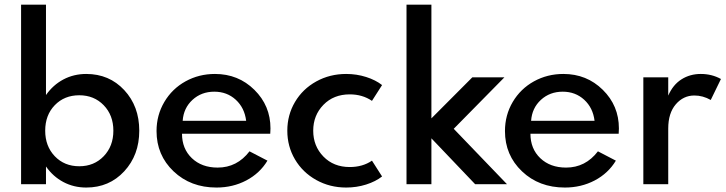

<svg xmlns="http://www.w3.org/2000/svg" viewBox="-20 -802 3159 836"><path d="M71.8 0V-781.7H180.2V-388.2Q210.9 -432.1 256.1 -456.1Q301.3 -480 355.5 -480Q455.6 -480 521 -409.7Q586.4 -339.4 586.4 -232.9Q586.4 -127 521 -56.2Q455.6 14.6 355.5 14.6Q301.3 14.6 256.1 -9.3Q210.9 -33.2 180.2 -77.1V0ZM176.8 -232.9Q176.8 -165.5 218.5 -121.8Q260.3 -78.1 325.2 -78.1Q389.6 -78.1 431.6 -121.8Q473.6 -165.5 473.6 -232.9Q473.6 -300.3 431.6 -343.8Q389.6 -387.2 325.2 -387.2Q260.3 -387.2 218.5 -344Q176.8 -300.8 176.8 -232.9Z M661.6 -231.4Q661.6 -300.8 695.6 -358.2Q729.5 -415.5 787.8 -447.8Q846.2 -480 916 -480Q1017.6 -480 1087.6 -410.9Q1157.7 -341.8 1157.7 -242.7Q1157.7 -236.3 1156.7 -219.7H772.5Q772.5 -154.3 815.4 -113.3Q858.4 -72.3 927.7 -72.3Q1012.2 -72.3 1066.4 -143.1L1144.5 -102.5Q1111.3 -47.4 1052.5 -16.4Q993.7 14.6 922.4 14.6Q810.1 14.6 735.8 -55.9Q661.6 -126.5 661.6 -231.4ZM775.4 -275.9H1051.8Q1044.9 -332.5 1006.6 -367.7Q968.3 -402.8 913.1 -402.8Q856.9 -402.8 818.1 -367.2Q779.3 -331.5 775.4 -275.9Z M1487.3 -480Q1532.7 -480 1574.2 -466.8Q1615.7 -453.6 1643.6 -431.6L1599.6 -362.8Q1558.1 -391.1 1502.9 -391.1Q1432.6 -391.1 1388.2 -345.5Q1343.8 -299.8 1343.8 -232.9Q1343.8 -166 1388.2 -120.4Q1432.6 -74.7 1502.9 -74.7Q1559.1 -74.7 1599.6 -102.5L1643.6 -33.7Q1615.7 -11.7 1574.2 1.5Q1532.7 14.6 1487.3 14.6Q1416 14.6 1356.9 -18.3Q1297.9 -51.3 1264.4 -107.9Q1231 -164.6 1231 -232.9Q1231 -301.3 1264.4 -357.9Q1297.9 -414.6 1356.9 -447.3Q1416 -480 1487.3 -480Z M1750 0V-781.7H1858.4V-286.6L2036.6 -465.3H2176.3L1955.6 -241.2L2187.5 0H2048.8L1858.4 -199.7V0Z M2178.7 -231.4Q2178.7 -300.8 2212.6 -358.2Q2246.6 -415.5 2304.9 -447.8Q2363.3 -480 2433.1 -480Q2534.7 -480 2604.7 -410.9Q2674.8 -341.8 2674.8 -242.7Q2674.8 -236.3 2673.8 -219.7H2289.6Q2289.6 -154.3 2332.5 -113.3Q2375.5 -72.3 2444.8 -72.3Q2529.3 -72.3 2583.5 -143.1L2661.6 -102.5Q2628.4 -47.4 2569.6 -16.4Q2510.7 14.6 2439.5 14.6Q2327.1 14.6 2252.9 -55.9Q2178.7 -126.5 2178.7 -231.4ZM2292.5 -275.9H2568.8Q2562 -332.5 2523.7 -367.7Q2485.4 -402.8 2430.2 -402.8Q2374 -402.8 2335.2 -367.2Q2296.4 -331.5 2292.5 -275.9Z M2781.2 0V-465.3H2889.6V-385.7Q2910.2 -433.1 2947.3 -456.5Q2984.4 -480 3031.2 -480Q3079.6 -480 3119.1 -458L3074.7 -366.7Q3040.5 -386.2 3003.4 -386.2Q2955.6 -386.2 2922.6 -347.9Q2889.6 -309.6 2889.6 -242.2V0Z"/></svg>

Font: Spartan MB SemBd
Style: Regular
Weight: 600
Designer: Matt Bailey, Mirko Velimirovic
Foundry: Matt Bailey
Version: Version 1.005